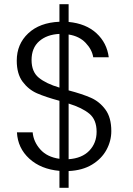

<svg xmlns="http://www.w3.org/2000/svg" viewBox="-20 -811 637 918"><path d="M60.1 -521Q60.1 -600.1 115 -651.6Q169.9 -703.1 264.2 -707V-791H308.1V-706.1Q391.1 -698.2 441.2 -652.1Q491.2 -606 500 -537.1H425.8Q419.9 -574.2 389.4 -606.2Q358.9 -638.2 308.1 -646V-378.9Q373 -361.8 414.6 -343.5Q456.1 -325.2 484.1 -287.1Q512.2 -249 512.2 -184.1Q512.2 -137.2 489 -94.5Q465.8 -51.8 419.9 -23.9Q374 3.9 308.1 6.8V86.9H264.2V5.9Q175.3 -2 120.1 -52.5Q64.9 -103 61 -178.2H136.2Q140.1 -133.3 172.6 -96.7Q205.1 -60.1 264.2 -51.8V-329.1Q197.3 -347.2 156.7 -365Q116.2 -382.8 88.1 -420.4Q60.1 -458 60.1 -521ZM130.9 -523.9Q130.9 -467.8 165.5 -439.5Q200.2 -411.1 264.2 -392.1V-648.9Q204.1 -646 167.5 -614Q130.9 -582 130.9 -523.9ZM308.1 -49.8Q372.1 -54.2 407 -90.6Q441.9 -127 441.9 -181.2Q441.9 -238.3 407.5 -267.1Q373 -295.9 308.1 -315.9Z"/></svg>

Font: Poppins Light
Style: Regular
Weight: 300
Designer: Ninad Kale (Devanagari), Jonny Pinhorn (Latin)
Foundry: Indian Type Foundry
Version: 4.004